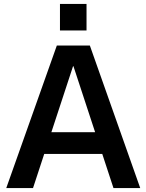

<svg xmlns="http://www.w3.org/2000/svg" viewBox="-20 -963 750 983"><path d="M12 0 271 -730H440L698 0H561L356 -624H354L149 0ZM154 -175V-286H557V-175ZM287 -807V-943H423V-807Z"/></svg>

Font: M PLUS 1 SemiBold
Style: Regular
Weight: 600
Designer: Coji Morishita
Foundry: UNDERFOREST DESIGN
Version: Version 1.001